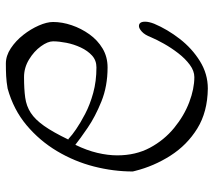

<svg xmlns="http://www.w3.org/2000/svg" viewBox="-57 -664 729 655"><g transform="rotate(90 307.5 -336.5)"><path d="M197 8Q170 8 144.5 -9Q119 -26 99 -51.5Q79 -77 67 -104.5Q55 -132 55 -153Q55 -184 66 -216.5Q77 -249 97 -277Q117 -305 145.5 -322Q174 -339 210 -339Q274 -339 326 -318Q378 -297 416 -271Q454 -245 474 -229Q493 -268 501.5 -304Q510 -340 510 -372Q510 -435 484 -483.5Q458 -532 416.5 -566Q375 -600 329 -617.5Q283 -635 243 -635Q222 -635 201 -619.5Q180 -604 161.5 -580Q143 -556 129 -531Q115 -506 107 -487Q99 -466 88 -456Q77 -446 69 -446Q54 -446 54 -467Q54 -480 61 -498Q80 -543 112.5 -585Q145 -627 188.5 -654Q232 -681 282 -681Q362 -680 418.5 -645Q475 -610 511 -553.5Q547 -497 563 -433L565 -425Q565 -359 548 -292.5Q531 -226 495.5 -166.5Q460 -107 407 -62.5Q354 -18 282 2Q259 6 239.5 7Q220 8 197 8ZM243 -54Q284 -54 313 -58Q342 -62 365 -77Q388 -92 409.5 -122.5Q431 -153 456 -205Q454 -205 450 -209Q442 -217 421 -231.5Q400 -246 368.5 -262.5Q337 -279 297 -290Q257 -301 210 -301Q186 -301 169.5 -286Q153 -271 142 -247.5Q131 -224 126 -198.5Q121 -173 121 -153Q121 -135 138 -111.5Q155 -88 183 -71Q211 -54 243 -54Z"/></g></svg>

Font: Ruge Boogie
Style: Regular
Weight: 400
Designer: Robert E. Leuschke
Foundry: Robert E. Leuschke
Version: Version 1.010; ttfautohint (v1.8.3)